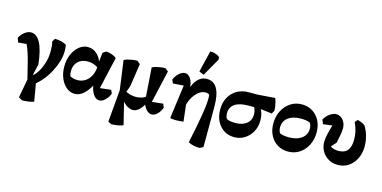

<svg xmlns="http://www.w3.org/2000/svg" viewBox="-100 -1289 4016 2016"><g transform="rotate(15 1908.5 -281.0)"><path d="M203 223 164 200 207 -31 210 31 161 -166Q145 -232 129.5 -278.5Q114 -325 97 -361L7 -353L-10 -399Q11 -440 45 -465.5Q79 -491 112 -491Q175 -491 215.5 -413.5Q256 -336 272 -185L241 -49L220 -44Q260 -66 291.5 -114Q323 -162 342 -224.5Q361 -287 361 -352Q361 -382 358.5 -406.5Q356 -431 350 -456L371 -491Q454 -488 497 -459Q500 -443 501.5 -427Q503 -411 503 -388Q503 -338 486 -280.5Q469 -223 439.5 -166.5Q410 -110 370 -60.5Q330 -11 283 24L294 -10L331 204Q304 213 270.5 218Q237 223 203 223ZM216 -20 197 -55 217 -82 277 -51Z M718 14Q668 14 627.5 -19.5Q587 -53 563.5 -109.5Q540 -166 540 -236Q540 -308 565.5 -367Q591 -426 634 -461.5Q677 -497 729 -497Q787 -497 830.5 -456Q874 -415 889 -347L898 -299Q872 -324 838 -337Q804 -350 765 -350Q699 -350 659.5 -311Q620 -272 620 -207Q620 -190 622.5 -175.5Q625 -161 630 -151Q648 -142 668 -137.5Q688 -133 711 -133Q752 -133 786 -152.5Q820 -172 843 -207Q866 -242 873 -289L880 -332L877 -355L890 -477L924 -501Q957 -500 990 -488Q1023 -476 1039 -459L952 -79L936 -110L1079 -126L1096 -89Q1087 -62 1069 -38.5Q1051 -15 1029.5 -0.5Q1008 14 987 14Q959 14 935.5 -9Q912 -32 898 -72.5Q884 -113 882 -164L915 -118H849L898 -141Q857 -63 813 -24.5Q769 14 718 14Z M1174 223 1137 204 1171 -188 1185 -16 1124 -462Q1140 -471 1163.5 -477.5Q1187 -484 1213.5 -488Q1240 -492 1266 -492L1300 -465L1263 -215L1233 -132L1236 -65L1301 199Q1285 208 1249 215Q1213 222 1174 223ZM1353 20Q1327 20 1301 7Q1275 -6 1253 -28.5Q1231 -51 1218 -78L1222 -159Q1234 -149 1254.5 -140Q1275 -131 1299.5 -126Q1324 -121 1347 -121Q1383 -121 1414.5 -132Q1446 -143 1462 -161L1472 -85Q1450 -37 1417.5 -8.5Q1385 20 1353 20ZM1557 14Q1520 14 1490.5 -22.5Q1461 -59 1452 -112V-136L1429 -463Q1445 -472 1468 -478.5Q1491 -485 1517.5 -489Q1544 -493 1571 -493L1605 -466L1518 -86L1488 -110L1645 -127L1661 -87Q1644 -42 1615 -14Q1586 14 1557 14Z M2134 223Q2060 223 2009 195Q2030 96 2044 23Q2058 -50 2067 -103Q2076 -156 2081 -193.5Q2086 -231 2087.5 -258.5Q2089 -286 2089 -309Q2089 -336 2085 -343Q2079 -350 2068 -353Q2057 -356 2042 -356Q2015 -356 1988 -340Q1961 -324 1938 -297Q1915 -270 1898.5 -235Q1882 -200 1875 -162L1856 -220L1860 -317Q1871 -373 1894 -413.5Q1917 -454 1949.5 -475.5Q1982 -497 2022 -497Q2173 -497 2172 -231L2171 204ZM1763 3 1755 -6 1811 -419 1851 -370 1688 -358 1671 -397Q1690 -441 1722 -469Q1754 -497 1785 -497Q1821 -497 1846 -458Q1859 -438 1866.5 -408.5Q1874 -379 1875 -341L1874 -220L1899 0Q1883 3 1859 5Q1835 7 1809 6.5Q1783 6 1763 3ZM1976 -530 1924 -552 1980 -784Q1999 -786 2019 -781.5Q2039 -777 2056 -769Q2073 -761 2084 -751L2086 -723Z M2454 20Q2390 20 2341.5 -11Q2293 -42 2265.5 -97Q2238 -152 2238 -224Q2238 -298 2268.5 -354.5Q2299 -411 2353.5 -443Q2408 -475 2479 -475H2574L2765 -489Q2772 -474 2778.5 -449.5Q2785 -425 2788.5 -400Q2792 -375 2791 -356L2772 -322L2632 -339H2513Q2417 -339 2367 -304Q2317 -269 2317 -206Q2317 -189 2320.5 -173Q2324 -157 2333 -144Q2350 -135 2373 -131Q2396 -127 2427 -127Q2504 -127 2549.5 -163.5Q2595 -200 2595 -263Q2595 -293 2585 -320Q2575 -347 2557 -365L2626 -376Q2650 -343 2663 -303.5Q2676 -264 2676 -217Q2676 -152 2647 -98.5Q2618 -45 2568 -12.5Q2518 20 2454 20Z M3038 20Q2973 20 2922.5 -11.5Q2872 -43 2843.5 -98Q2815 -153 2815 -225Q2815 -303 2846.5 -364.5Q2878 -426 2932.5 -461.5Q2987 -497 3055 -497Q3121 -497 3171.5 -465.5Q3222 -434 3250.5 -379Q3279 -324 3279 -252Q3279 -174 3247.5 -112.5Q3216 -51 3162 -15.5Q3108 20 3038 20ZM3006 -127Q3069 -127 3111.5 -145Q3154 -163 3177 -195Q3200 -227 3200 -269Q3200 -308 3183 -333Q3164 -342 3138.5 -346Q3113 -350 3087 -350Q3026 -350 2982.5 -332Q2939 -314 2916.5 -282Q2894 -250 2894 -207Q2894 -169 2910 -144Q2930 -135 2955.5 -131Q2981 -127 3006 -127Z M3580 20Q3522 20 3477 -6.5Q3432 -33 3406.5 -77.5Q3381 -122 3381 -177Q3381 -197 3383.5 -216Q3386 -235 3392 -262Q3398 -289 3409.5 -330Q3421 -371 3440 -433L3449 -369L3321 -353L3302 -399Q3324 -439 3360.5 -465Q3397 -491 3430 -491Q3457 -491 3481 -475Q3505 -459 3520 -430.5Q3535 -402 3535 -364Q3535 -337 3528.5 -298Q3522 -259 3509 -202L3461 -149Q3475 -137 3498 -130.5Q3521 -124 3549 -124Q3615 -124 3647 -163Q3679 -202 3679 -281Q3679 -327 3668 -373Q3657 -419 3637 -461L3661 -491Q3685 -485 3707.5 -475.5Q3730 -466 3745 -453Q3774 -406 3789 -351Q3804 -296 3804 -240Q3804 -167 3775.5 -108Q3747 -49 3696.5 -14.5Q3646 20 3580 20Z"/></g></svg>

Font: Eczar SemiBold
Style: Regular
Weight: 600
Designer: Vaibhav Singh
Foundry: Rosetta Type Foundry
Version: Version 2.000